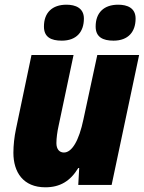

<svg xmlns="http://www.w3.org/2000/svg" viewBox="-20 -787 614 817"><path d="M463 -614C526 -614 557 -652 557 -708C557 -753 522 -767 483 -767C422 -767 387 -733 387 -674C387 -629 418 -614 463 -614ZM243 -614C306 -614 337 -652 337 -708C337 -753 301 -767 263 -767C202 -767 167 -733 167 -674C167 -629 197 -614 243 -614ZM173 10C235 10 279 -16 313 -72H317L313 0H455L572 -553H394L335 -279C316 -188 286 -138 252 -138C233 -138 220 -152 220 -178C220 -199 224 -228 229 -250L293 -553H114L48 -238C41 -205 37 -169 37 -137C37 -54 79 10 173 10Z"/></svg>

Font: Noto Sans SemiCondensed Black
Style: Italic
Weight: 900
Width: 4
Italic angle: -12°
Designer: Monotype Design Team
Foundry: Monotype Imaging Inc.
Version: Version 2.013